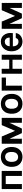

<svg xmlns="http://www.w3.org/2000/svg" viewBox="1981 -2520 553 4555"><g transform="rotate(-90 2257.5 -242.5)"><path d="M50 0V-479H479V0H361V-383H168V0Z M576 -242Q576 -367 645 -436Q708 -499 813 -499Q862 -499 905 -483.5Q948 -468 979 -436Q1048 -366 1048 -242Q1048 -120 979 -50Q917 14 813 14Q709 14 645 -50Q576 -119 576 -242ZM729 -358.5Q695 -320 695 -243Q695 -166 725.5 -127.5Q756 -89 809 -89Q862 -89 896 -127.5Q930 -166 930 -243Q930 -320 900 -358.5Q870 -397 816.5 -397Q763 -397 729 -358.5Z M1125 0V-478H1296L1431 -162L1567 -478H1739V0H1621V-295L1486 0H1377L1243 -295V0Z M1836 -242Q1836 -367 1905 -436Q1968 -499 2073 -499Q2122 -499 2165 -483.5Q2208 -468 2239 -436Q2308 -366 2308 -242Q2308 -120 2239 -50Q2177 14 2073 14Q1969 14 1905 -50Q1836 -119 1836 -242ZM1989 -358.5Q1955 -320 1955 -243Q1955 -166 1985.5 -127.5Q2016 -89 2069 -89Q2122 -89 2156 -127.5Q2190 -166 2190 -243Q2190 -320 2160 -358.5Q2130 -397 2076.5 -397Q2023 -397 1989 -358.5Z M2385 0V-479H2695V-378H2503V0Z M2785 0V-479H2903V-300H3118V-479H3236V0H3118V-222H2903V0Z M3318 -243Q3318 -360 3385 -431Q3448 -499 3546 -499Q3647 -499 3702 -428Q3728 -396 3740.5 -354Q3753 -312 3753 -277Q3753 -242 3749 -214H3435Q3437 -155 3464 -118Q3491 -81 3546 -81Q3619 -81 3633 -145H3752Q3739 -72 3685 -30Q3628 14 3546 14Q3450 14 3385 -56Q3318 -129 3318 -243ZM3436 -289H3643Q3643 -368 3592 -395Q3574 -405 3547 -405Q3497 -405 3469 -372.5Q3441 -340 3436 -289Z M3851 0V-478H4022L4157 -162L4293 -478H4465V0H4347V-295L4212 0H4103L3969 -295V0Z"/></g></svg>

Font: Karmilla
Style: Bold
Weight: 700
Designer: Jonathan Pinhorn
Version: Version 1.000